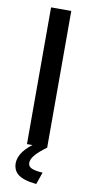

<svg xmlns="http://www.w3.org/2000/svg" viewBox="-100 -750 468 982"><g transform="rotate(10 134.5 -258.5)"><path d="M82 0V-710H187V0ZM42 108Q42 75 65.5 43.5Q89 12 138 -19H168L187 0Q146 30 128 52Q110 74 110 92Q110 112 130 120Q150 128 186 130L164 193Q127 189 103 181Q79 173 66 161.5Q53 150 47.5 136Q42 122 42 108Z"/></g></svg>

Font: Rising Sun Medium
Style: Regular
Weight: 500
Designer: Matt McInerney, Pablo Impallari, Rodrigo Fuenzalida (Raleway font), Stephen Hutchings (Greek), Cristiano Sobral (main ch
Foundry: The Rising Sun Project Authors
Version: Version 4.327; ttfautohint (v1.8.4.7-5d5b-dirty)